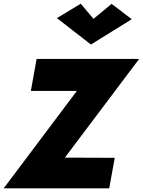

<svg xmlns="http://www.w3.org/2000/svg" viewBox="-45 -1019 773 1039"><path d="M122 -527H371L-25 0H546L576 -165L306 -166L708 -700H153ZM461 -917 392 -999 263 -921 447 -778 668 -915 559 -998Z"/></svg>

Font: Jost ExtraBold
Style: Italic
Weight: 800
Italic angle: -5°
Version: Version 3.710